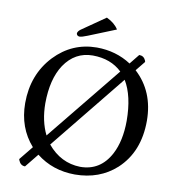

<svg xmlns="http://www.w3.org/2000/svg" viewBox="-90 -901 921 995"><g transform="rotate(10 370.5 -403.5)"><path d="M107.9 13.2Q84 13.2 73.7 -12.7Q72.3 -16.6 71.8 -19L130.9 -91.8Q52.2 -180.7 51.8 -310.1Q51.8 -460.9 147 -562Q238.3 -657.7 368.2 -658.2Q469.7 -657.7 548.8 -606L590.8 -658.2Q615.2 -658.2 625 -635.3Q626.5 -630.9 627 -627.9L585.9 -577.1Q688.5 -482.9 689 -329.1Q689 -165 585.9 -69.8Q498.5 9.3 369.1 9.8Q252 9.3 166 -58.6ZM355 -613.8Q261.2 -613.8 205.6 -531.2Q155.3 -454.6 154.8 -327.1Q155.3 -233.9 189.9 -164.1L508.8 -556.6Q449.7 -613.3 355 -613.8ZM392.1 -819.8Q435.1 -799.3 454.1 -768.1L310.1 -710Q281.7 -698.2 268.1 -698.2Q254.4 -699.7 252.9 -712.9Q254.9 -724.1 268.1 -733.9ZM538.6 -518.6 216.8 -121.1Q287.1 -36.6 389.2 -34.2Q495.6 -34.2 548.3 -133.8Q585.4 -204.6 585.9 -310.1Q585.4 -441.9 538.6 -518.6Z"/></g></svg>

Font: Linux Biolinum Capitals O
Style: Small Caps
Weight: 400
Designer: Philipp H. Poll
Foundry: Philipp H. Poll
Version: Version 1.0.4